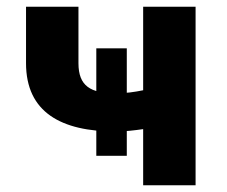

<svg xmlns="http://www.w3.org/2000/svg" viewBox="-20 -548 672 568"><path d="M355.1 -87V-405H264.9V-87ZM322.1 -272C247.9 -272 212.1 -293.4 212.1 -361V-528H57V-361C57 -215.7 161.4 -159 322.1 -159C350.7 -159 377.6 -162.3 403.5 -166V0H558.6V-528H403.5V-281C377.9 -275.8 352.7 -272 322.1 -272Z"/></svg>

Font: Asimov
Style: Wid
Weight: 500
Designer: Google
Version: Version 2.000980; 2014